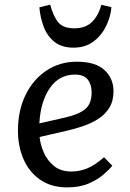

<svg xmlns="http://www.w3.org/2000/svg" viewBox="-20 -800 566 834"><path d="M314 -532Q395 -532 434 -495.5Q473 -459 473 -404Q473 -361 455 -332Q437 -303 407.5 -284Q378 -265 343 -253Q308 -241 274 -233L152 -205Q155 -173 170 -138Q185 -103 214.5 -79Q244 -55 290 -55Q325 -55 358.5 -68.5Q392 -82 432 -117L468 -80Q457 -66 431.5 -43.5Q406 -21 366.5 -3.5Q327 14 272 14Q203 14 155 -19Q107 -52 82.5 -108Q58 -164 58 -233Q58 -319 90.5 -386.5Q123 -454 181 -493Q239 -532 314 -532ZM378 -399Q378 -433 361 -454.5Q344 -476 306 -476Q237 -476 196.5 -417.5Q156 -359 151 -264L265 -290Q322 -303 350 -326Q378 -349 378 -399ZM299 -593Q249 -593 217.5 -617.5Q186 -642 170.5 -682Q155 -722 151 -768L198 -780Q212 -728 233.5 -702.5Q255 -677 303 -677Q352 -677 380 -705Q408 -733 420 -779L464 -769Q461 -729 441.5 -688Q422 -647 386.5 -620Q351 -593 299 -593Z"/></svg>

Font: Literata 7pt
Style: Italic
Weight: 400
Italic angle: -2°
Designer: Latin by Veronika Burian and Jose Scaglione. Greek by Irene Vlachou. Cyrillic by Vera Evstafieva
Foundry: TypeTogether
Version: Version 3.002